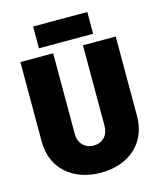

<svg xmlns="http://www.w3.org/2000/svg" viewBox="-127 -964 894 1064"><g transform="rotate(-15 319.5 -432.0)"><path d="M165 -747H476V-872H165ZM320 8C484 8 593 -92 593 -243V-700H405V-238C405 -184 371 -148 320 -148C268 -148 234 -184 234 -238V-700H46V-243C46 -92 156 8 320 8Z"/></g></svg>

Font: Arthouse Owned Black
Style: Regular
Weight: 900
Designer: Jeremy Tribby
Foundry: Tribby Type
Version: Version 1.000;PS 001.000;hotconv 1.0.88;makeotf.lib2.5.64775